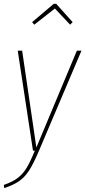

<svg xmlns="http://www.w3.org/2000/svg" viewBox="-33 -782 443 997"><path d="M145 -653.8 133.8 -667 246.1 -762.2H258.8L344.2 -667L331.1 -653.8L252 -737.8ZM390.1 -519 168.9 2Q140.6 68.4 118.4 102.8Q96.2 137.2 67.4 157.7Q38.6 178.2 -11.2 194.8L-13.2 178.2Q31.2 163.1 58.3 142.6Q85.4 122.1 104.7 90.6Q124 59.1 147.9 0H138.2L59.1 -519H82L155.8 -16.1L366.2 -519Z"/></svg>

Font: Fira Sans Compressed Thin
Style: Italic
Weight: 100
Width: 3
Italic angle: -8°
Designer: Carrois Corporate & Edenspiekermann AG
Foundry: Carrois Corporate GbR & Edenspiekermann AG
Version: Version 4.203;PS 004.203;hotconv 1.0.88;makeotf.lib2.5.64775